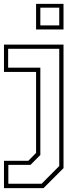

<svg xmlns="http://www.w3.org/2000/svg" viewBox="-28 -770 410 990"><path d="M-7.5 200V59H118L158 18.5V-399H-7.5V-540H299.5V97L196.5 200ZM15 177.5H186.5L277.5 86V-518.5H14V-421H180V29L129.5 80H15ZM158 -618V-750H299.5V-618ZM180 -639H277.5V-730.5H180Z"/></svg>

Font: Tourney Thin ExtraLight
Style: Regular
Weight: 250
Version: Version 1.015